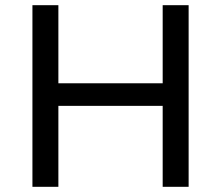

<svg xmlns="http://www.w3.org/2000/svg" viewBox="-20 -720 852 740"><path d="M607 -312H205V0H105V-700H205V-399H607V-700H707V0H607Z"/></svg>

Font: Montserrat Z Med
Style: Regular
Weight: 500
Designer: Julieta Ulanovsky
Foundry: Julieta Ulanovsky
Version: Version 8.000